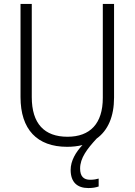

<svg xmlns="http://www.w3.org/2000/svg" viewBox="-20 -785 682 973"><path d="M386 69C386 16 421 -30 470 -83C527 -124 558 -194 558 -291V-765H501V-289C501 -158 436 -92 322 -92C205 -92 141 -158 141 -293V-765H84V-293C84 -129 168 -41 320 -41C348 -41 374 -44 398 -50C364 -14 338 30 338 76C338 138 371 168 428 168C449 168 466 165 480 160V120C470 123 455 126 437 126C404 126 386 109 386 69Z"/></svg>

Font: Noto Sans Tamil UI SemiCondensed Light
Style: Regular
Weight: 300
Width: 4
Designer: Jelle Bosma - Monotype Design Team
Foundry: Monotype Imaging Inc.
Version: Version 2.004